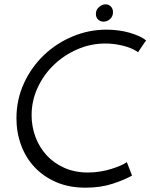

<svg xmlns="http://www.w3.org/2000/svg" viewBox="-20 -859 695 887"><path d="M590 -48Q555 -28 500 -10Q445 8 375 8Q299 8 240 -17.5Q181 -43 140 -86.5Q99 -130 77.5 -188.5Q56 -247 56 -312Q56 -399 90.5 -474Q125 -549 182.5 -604Q240 -659 315 -690.5Q390 -722 472 -722Q499 -722 526.5 -718.5Q554 -715 578 -708Q602 -701 622 -692Q642 -683 655 -672Q649 -664 645.5 -659Q642 -654 638.5 -648.5Q635 -643 630 -636Q625 -629 618 -618Q589 -638 547.5 -648Q506 -658 467 -658Q399 -658 337 -631Q275 -604 228 -558.5Q181 -513 153.5 -453Q126 -393 126 -327Q126 -274 144 -226Q162 -178 195.5 -141.5Q229 -105 277.5 -83.5Q326 -62 386 -62Q415 -62 442.5 -66.5Q470 -71 494 -78.5Q518 -86 536.5 -94Q555 -102 566 -110ZM423 -795Q423 -814 437.5 -826.5Q452 -839 468 -839Q482 -839 492 -829Q502 -819 502 -803Q502 -783 488.5 -771Q475 -759 458 -759Q444 -759 433.5 -768.5Q423 -778 423 -795Z"/></svg>

Font: Josefin Sans
Style: Italic
Weight: 400
Italic angle: -7.5°
Designer: Santiago Orozco
Foundry: Typemade